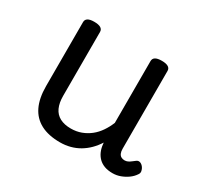

<svg xmlns="http://www.w3.org/2000/svg" viewBox="-118 -668 881 840"><g transform="rotate(30 323.0 -248.0)"><path d="M269 17Q211 17 172 -3.5Q133 -24 113.5 -64.5Q94 -105 94 -166V-489Q94 -502 104.5 -508.5Q115 -515 136 -515Q158 -515 169 -508.5Q180 -502 180 -489V-166Q180 -131 191 -107Q202 -83 224.5 -71Q247 -59 280 -59Q308 -59 332 -68Q356 -77 375.5 -92.5Q395 -108 410 -130Q425 -152 435 -177V-489Q435 -502 445.5 -508.5Q456 -515 478 -515Q499 -515 510 -508.5Q521 -502 521 -489V-96Q521 -82 525 -73Q529 -64 536.5 -60Q544 -56 553 -56Q562 -56 569.5 -59.5Q577 -63 584.5 -69Q592 -75 599 -80Q607 -86 616.5 -83Q626 -80 634 -69Q639 -62 641 -52Q643 -42 636 -33Q626 -18 610 -6.5Q594 5 575 12Q556 19 536 19Q512 19 494.5 12.5Q477 6 465 -6Q453 -18 446 -34Q439 -50 437 -69L436 -78Q422 -56 404.5 -38.5Q387 -21 366 -8.5Q345 4 320.5 10.5Q296 17 269 17Z"/></g></svg>

Font: Playwrite PT
Style: Regular
Weight: 400
Designer: Veronika Burian, José Scaglione
Foundry: TypeTogether
Version: Version 1.002